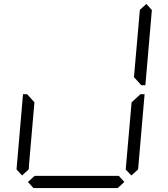

<svg xmlns="http://www.w3.org/2000/svg" viewBox="-20 -956 856 976"><path d="M612 -31 578 0H150L122 -31L156 -62H158H339H401H582H584ZM649 -436 694 -477H715L682 -95L648 -64L619 -94ZM724 -936 752 -905 719 -523H698L661 -564L691 -906ZM92 -64 64 -95 97 -477H118L127 -467L155 -436L128 -125L127 -108L126 -95Z"/></svg>

Font: DSEG14 Classic Mini
Style: Light Italic
Weight: 300
Italic angle: -5°
Designer: Keshikan(Twitter:@keshinomi_88pro)
Version: Version 0.46